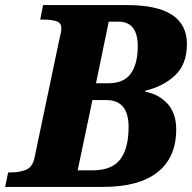

<svg xmlns="http://www.w3.org/2000/svg" viewBox="-44 -734 754 754"><path d="M-24 0 -12 -57H1Q32 -57 57.5 -67Q83 -77 91 -112L189 -579Q193 -594 195 -605.5Q197 -617 197 -623Q197 -644 178 -650.5Q159 -657 127 -657H114L125 -714H456Q690 -714 690 -561Q690 -481 643 -437.5Q596 -394 527 -378L526 -374Q580 -364 614 -326.5Q648 -289 648 -226Q648 -116 575 -58Q502 0 360 0ZM381 -407Q443 -407 470 -445.5Q497 -484 497 -552Q497 -649 421 -649H383L333 -407ZM318 -65Q396 -65 428.5 -108.5Q461 -152 461 -235Q461 -341 374 -341H319L261 -65Z"/></svg>

Font: Noto Serif ExtraBold
Style: Italic
Weight: 800
Italic angle: -12°
Designer: Monotype Design Team
Foundry: Monotype Imaging Inc.
Version: Version 2.013